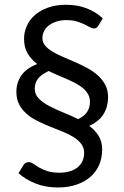

<svg xmlns="http://www.w3.org/2000/svg" viewBox="-20 -744 535 826"><path d="M129.5 -363Q129.5 -337.5 147 -319.8Q164.5 -302 191.8 -287.8Q219 -273.5 252 -260.2Q285 -247 316 -231.5Q343.5 -244.5 355.2 -263.2Q367 -282 367 -305.5Q367 -323.5 359.5 -337.5Q352 -351.5 339 -363Q326 -374.5 308.5 -384Q291 -393.5 271.2 -402.2Q251.5 -411 230.5 -419.8Q209.5 -428.5 189.5 -438.5Q157 -423.5 143.2 -405.2Q129.5 -387 129.5 -363ZM402.5 -632.5Q395.5 -621.5 384 -621.5Q376.5 -621.5 366.8 -627Q357 -632.5 343.2 -639.2Q329.5 -646 310.5 -651.8Q291.5 -657.5 265.5 -657.5Q241.5 -657.5 222.5 -651.2Q203.5 -645 190 -634.5Q176.5 -624 169.5 -610Q162.5 -596 162.5 -580.5Q162.5 -561.5 174.8 -547.2Q187 -533 206.8 -521.2Q226.5 -509.5 252 -498.8Q277.5 -488 303.8 -476.5Q330 -465 355.5 -451.2Q381 -437.5 400.8 -419.8Q420.5 -402 432.8 -379Q445 -356 445 -325.5Q445 -285 425.5 -253.2Q406 -221.5 364 -202.5Q389 -184 404.2 -159.5Q419.5 -135 419.5 -100.5Q419.5 -65.5 407 -35.8Q394.5 -6 370.2 15.8Q346 37.5 310.2 50Q274.5 62.5 228.5 62.5Q175.5 62.5 132.5 45.2Q89.5 28 59.5 1L80.5 -33Q84.5 -39.5 90 -43Q95.5 -46.5 104 -46.5Q113 -46.5 123 -39.5Q133 -32.5 147.8 -23.8Q162.5 -15 183.5 -8Q204.5 -1 236 -1Q261.5 -1 281.2 -7.2Q301 -13.5 314.5 -24.8Q328 -36 335 -51.5Q342 -67 342 -86Q342 -108.5 329.5 -125Q317 -141.5 296.5 -154.2Q276 -167 249.8 -177.5Q223.5 -188 196.2 -199Q169 -210 142.8 -222.8Q116.5 -235.5 96 -253Q75.5 -270.5 63 -293.8Q50.5 -317 50.5 -349Q50.5 -388.5 72 -419.5Q93.5 -450.5 140 -468.5Q115 -487.5 99.2 -513.5Q83.5 -539.5 83.5 -577Q83.5 -606 95.5 -632.8Q107.5 -659.5 130.5 -679.5Q153.5 -699.5 187.2 -711.5Q221 -723.5 264 -723.5Q313.5 -723.5 353.2 -708Q393 -692.5 422 -665Z"/></svg>

Font: TypoPRO Lato
Style: Regular
Weight: 400
Designer: Lukasz Dziedzic with Adam Twardoch and Botio Nikoltchev
Foundry: tyPoland Lukasz Dziedzic
Version: Version 2.010; 2014-09-01; http://www.latofonts.com/